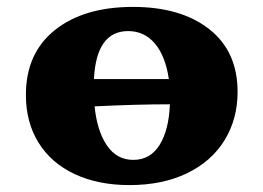

<svg xmlns="http://www.w3.org/2000/svg" viewBox="-20 -527 763 556"><path d="M668 -261Q668 -182 630 -120.5Q592 -59 521 -25Q450 9 355 9Q264 9 196 -23Q128 -55 91.5 -114Q55 -173 55 -252Q55 -373 139 -440Q223 -507 365 -507Q504 -507 586 -442.5Q668 -378 668 -261ZM252 -298H469Q459 -365 428.5 -401Q398 -437 351 -437Q259 -437 252 -298ZM472 -225Q377 -225 254 -219Q261 -148 289.5 -106Q318 -64 366 -64Q415 -64 442 -107Q469 -150 472 -225Z"/></svg>

Font: Vollkorn SC Black
Style: Regular
Weight: 900
Designer: Friedrich Althausen
Foundry: Friedrich Althausen
Version: Version 4.015